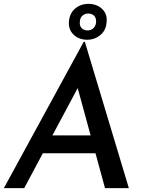

<svg xmlns="http://www.w3.org/2000/svg" viewBox="-21 -971 741 991"><path d="M104 0H-1L411 -755H417L644 0H521L361 -586L444 -636ZM227 -272H486L510 -180H184ZM335 -862Q339 -905 369.5 -929Q400 -953 443 -951Q484 -948 509 -922Q534 -896 529 -855Q526 -813 495 -788.5Q464 -764 423 -766Q382 -768 356.5 -794.5Q331 -821 335 -862ZM391 -858Q389 -839 399.5 -827Q410 -815 428 -814Q447 -813 460 -824.5Q473 -836 475 -856Q476 -877 466 -888.5Q456 -900 437 -901Q419 -902 405.5 -891Q392 -880 391 -858Z"/></svg>

Font: Josefin Sans Medium
Style: Italic
Weight: 500
Italic angle: -7°
Designer: Santiago Orozco
Foundry: Typemade
Version: Version 2.000